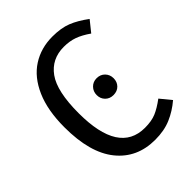

<svg xmlns="http://www.w3.org/2000/svg" viewBox="-202 -814 939 939"><g transform="rotate(-45 267.5 -344.5)"><path d="M512 -633 467 -577Q430 -603 398 -614.5Q366 -626 326 -626Q242 -626 195 -561Q148 -496 148 -345Q148 -65 327 -65Q373 -65 404 -78Q435 -91 474 -120L520 -64Q479 -29 431.5 -8.5Q384 12 321 12Q196 12 123 -78.5Q50 -169 50 -345Q50 -462 85 -542Q120 -622 181.5 -661.5Q243 -701 322 -701Q382 -701 423.5 -684.5Q465 -668 512 -633ZM390 -345Q390 -320 374 -303.5Q358 -287 331 -287Q306 -287 289.5 -303.5Q273 -320 273 -345Q273 -370 289.5 -387Q306 -404 331 -404Q357 -404 373.5 -387Q390 -370 390 -345Z"/></g></svg>

Font: Fira Sans Condensed
Style: Regular
Weight: 400
Width: 3
Designer: bBox Type GmbH & Carrois Corporate GbR & Edenspiekermann AG
Foundry: bBox Type GmbH & Carrois Corporate GbR & Edenspiekermann AG
Version: Version 4.301